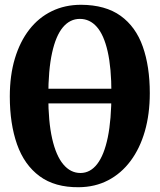

<svg xmlns="http://www.w3.org/2000/svg" viewBox="-20 -772 668 803"><path d="M309.5 11Q209.5 12 145.5 -35.2Q81.5 -82.5 51.2 -168.5Q21 -254.5 21 -368.5Q21 -456.5 42.2 -527.2Q63.5 -598 102.5 -648.2Q141.5 -698.5 196.5 -725.2Q251.5 -752 319 -752Q421 -751.5 484.5 -705.8Q548 -660 577.2 -577Q606.5 -494 606.5 -382.5Q606.5 -295 585.8 -223Q565 -151 526 -98.8Q487 -46.5 432.2 -18Q377.5 10.5 309.5 11ZM316.5 -48.5Q357.5 -48.5 386.5 -86Q415.5 -123.5 430.8 -197.5Q446 -271.5 446 -382Q446 -488 430.2 -557Q414.5 -626 385 -659.5Q355.5 -693 314 -693Q272.5 -693 243 -657.8Q213.5 -622.5 197.8 -551Q182 -479.5 182 -369Q182 -263.5 198.2 -192Q214.5 -120.5 244.8 -84.5Q275 -48.5 316.5 -48.5ZM588.5 -401V-339.5H39.5V-401Z"/></svg>

Font: Merriweather 24pt SemiCondensed
Style: Bold
Weight: 700
Width: 4
Designer: Eben Sorkin
Foundry: Eben Sorkin
Version: Version 2.100